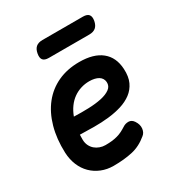

<svg xmlns="http://www.w3.org/2000/svg" viewBox="-179 -885 959 1021"><g transform="rotate(-30 300.0 -374.5)"><path d="M440 -134.6Q456.1 -110.4 453.5 -86.7Q450.9 -62.9 434.8 -50.3Q390.1 -12.7 339.1 -1.4Q288.1 10 223.6 10Q183.6 10 149.5 -3.9Q115.5 -17.7 90.3 -42.7Q65.1 -67.7 50.7 -102.6Q36.4 -137.4 34.4 -179.4Q31.1 -265.9 51 -336.3Q70.9 -406.7 110.5 -456.5Q150.2 -506.4 208.1 -533.2Q266.1 -560 339.6 -560Q427.6 -560 475.7 -521.2Q523.8 -482.4 527.7 -409.2Q530.3 -361.5 515.2 -328.8Q500 -296.1 471.9 -275Q443.8 -254 406.1 -242.4Q368.3 -230.9 325.5 -226.2Q282.7 -221.5 237.5 -221.8Q192.3 -222.1 150.2 -223.4Q149.9 -215.6 149.8 -207.5Q149.6 -199.4 149.6 -191Q150.3 -171.6 157.9 -156.1Q165.5 -140.6 177.9 -129.9Q190.3 -119.2 206.7 -113.3Q223 -107.3 240.5 -107.3Q263.5 -107.3 280.8 -109.3Q298.1 -111.3 313.6 -115.5Q329 -119.6 343.3 -126.6Q357.6 -133.6 373.3 -143.6Q388.6 -154 407.9 -153.9Q427.3 -153.7 440 -134.6ZM170.5 -322.6Q215.7 -321 260.1 -322.4Q304.5 -323.8 339.3 -331.3Q374 -338.7 394.8 -354Q415.7 -369.2 413.8 -395Q412.8 -407.2 406.8 -416.6Q400.9 -426 390.7 -432.1Q380.6 -438.2 366.3 -441.5Q352 -444.8 334.7 -444.8Q307.9 -444.8 282.9 -436.9Q257.8 -429.1 236.4 -413.7Q214.9 -398.3 198.3 -375.4Q181.7 -352.6 170.5 -322.6ZM211.5 -659.5Q186.2 -659.5 176.2 -671.8Q166.3 -684.1 171 -709.4Q175.4 -734.7 189.7 -746.9Q204.1 -759 229.4 -759H477.9Q503.2 -759 513.3 -746.9Q523.4 -734.7 519 -709.4Q514.3 -684.1 499.8 -671.8Q485.3 -659.5 460 -659.5Z"/></g></svg>

Font: Maple Mono
Style: Italic
Weight: 400
Italic angle: -10°
Monospace: yes
Designer: subframe7536
Version: Version 7.300